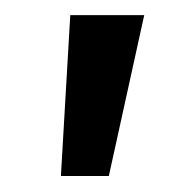

<svg xmlns="http://www.w3.org/2000/svg" viewBox="-20 -650 250 250"><path d="M59.3 -420.8 71.5 -630.3H167.8L121.7 -420.8Z"/></svg>

Font: Alumni Sans Thin
Style: Italic
Weight: 100
Italic angle: -8°
Designer: Robert E. Leuschke
Foundry: Robert E. Leuschke
Version: Version 1.016